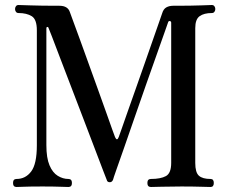

<svg xmlns="http://www.w3.org/2000/svg" viewBox="-20 -746 911 766"><path d="M46 0Q32 0 32 -16Q32 -32 46 -32Q82 -32 104.5 -62Q127 -92 127 -166V-625Q127 -669 106.5 -681.5Q86 -694 54 -694Q47 -694 43.5 -699Q40 -704 40 -710Q40 -716 43.5 -721Q47 -726 54 -726Q62 -726 102.5 -724.5Q143 -723 217 -723Q251 -723 259 -697Q261 -691 272 -661.5Q283 -632 299 -588Q315 -544 333.5 -492.5Q352 -441 370.5 -390Q389 -339 404 -296.5Q419 -254 428.5 -227.5Q438 -201 439 -199Q447 -181 454 -200Q456 -205 465.5 -232.5Q475 -260 490 -302.5Q505 -345 522.5 -394.5Q540 -444 557.5 -494Q575 -544 590 -587Q605 -630 615 -658.5Q625 -687 627 -693Q632 -710 643.5 -716.5Q655 -723 671 -723Q745 -723 781.5 -724.5Q818 -726 825 -726Q832 -726 835.5 -721Q839 -716 839 -710Q839 -704 835.5 -699Q832 -694 825 -694Q794 -694 776.5 -681.5Q759 -669 759 -634V-96Q759 -58 773.5 -45Q788 -32 820 -32Q833 -32 833 -16Q833 0 820 0Q810 0 780 -1Q750 -2 704 -2Q658 -2 625.5 -1Q593 0 582 0Q568 0 568 -16Q568 -32 582 -32Q621 -32 642 -43.5Q663 -55 663 -96V-655Q663 -661 658 -662Q653 -663 651 -658Q650 -655 638 -621Q626 -587 606.5 -532Q587 -477 564 -412Q541 -347 518.5 -281.5Q496 -216 476.5 -160.5Q457 -105 444.5 -69.5Q432 -34 431 -29Q427 -19 418 -19Q408 -19 406 -28Q405 -30 392 -64Q379 -98 358.5 -152Q338 -206 313.5 -270Q289 -334 264.5 -398Q240 -462 219.5 -515.5Q199 -569 186.5 -602Q174 -635 173 -636Q172 -639 168.5 -638.5Q165 -638 165 -633V-167Q165 -116 177.5 -86.5Q190 -57 210.5 -44.5Q231 -32 253 -32Q267 -32 267 -16Q267 0 253 0Q243 0 218.5 -1Q194 -2 150 -2Q98 -2 77 -1Q56 0 46 0Z"/></svg>

Font: Zen Old Mincho Medium
Style: Regular
Weight: 500
Designer: Yoshimichi Ohira
Foundry: Positype
Version: Version 1.500